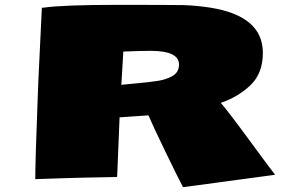

<svg xmlns="http://www.w3.org/2000/svg" viewBox="-20 -733 1211 795"><path d="M721.2 -465.8Q721.2 -522.5 603 -522.5Q564.9 -522.5 490.7 -519.5L482.4 -381.8Q502.9 -384.3 548.1 -388.2Q593.3 -392.1 630.9 -397.7Q668.5 -403.3 694.8 -418.7Q721.2 -434.1 721.2 -465.8ZM737.8 42Q719.7 8.3 666.3 -102.1Q612.8 -212.4 594.7 -255.4L475.1 -247.1L465.3 -4.4Q465.3 -0.5 461.9 0Q313.5 2.4 240.2 4.9L126 8.8Q126 -62.5 135.7 -315.4L138.7 -396L153.3 -700.7Q153.8 -700.2 159.2 -701.2Q243.2 -712.9 462.9 -712.9Q682.6 -712.9 739.3 -711.9Q796.4 -710 851.6 -701.2Q1068.4 -666.5 1068.4 -514.2Q1068.4 -428.7 1016.4 -379.6Q964.4 -330.6 894 -307.1Q925.3 -271.5 1013.9 -150.6Q1102.5 -29.8 1119.1 -9.3Z"/></svg>

Font: Seymour One
Style: Book
Weight: 400
Designer: vernon adams
Foundry: vernon adams
Version: Version 1.000; ttfautohint (v0.93) -l 8 -r 50 -G 200 -x 0 -w